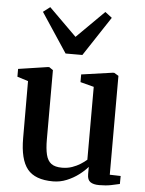

<svg xmlns="http://www.w3.org/2000/svg" viewBox="-58 -890 715 946"><g transform="rotate(5 300.0 -417.0)"><path d="M468 9Q439.5 9 424.5 -1.5Q409.5 -12 409.5 -39V-76Q392.5 -56 366 -36Q339.5 -16 307.2 -2.8Q275 10.5 239.5 10.5Q151 10.5 113 -36.5Q75 -83.5 75 -189.5L74.5 -471L20.5 -488V-526.5L166.5 -548.5H173L192 -535.5V-193.5Q192 -147 199.2 -117.5Q206.5 -88 225 -74.2Q243.5 -60.5 278 -60.5Q305.5 -60.5 328.2 -68.5Q351 -76.5 369 -88Q387 -99.5 399.5 -110.5V-471L332.5 -488.5V-526.5L487 -548.5H494.5L516 -535.5V-46.5L570 -45L569.5 -5.5Q552.5 -1.5 527 3.8Q501.5 9 468 9ZM247 -622.5 118 -817.5 152 -843.5 288.5 -708.5 424.5 -843.5 458.5 -817.5 330 -622.5Z"/></g></svg>

Font: Merriweather 60pt SemiBold
Style: Regular
Weight: 600
Version: Version 2.100